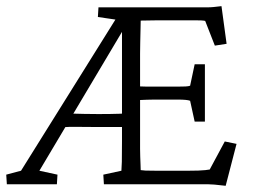

<svg xmlns="http://www.w3.org/2000/svg" viewBox="-29 -597 822 622"><path d="M702.1 4.9Q677.7 2 665.5 1Q653.3 0 646 0Q638.7 0 629.9 0H307.6L305.7 -31.2L364.3 -43.9Q365.2 -53.7 365.7 -72.8Q366.2 -91.8 366.2 -139.6V-515.6L392.6 -538.1L98.6 -43.9L157.2 -31.2L155.3 0H-6.8L-8.8 -31.2L39.1 -43.9L362.3 -561.5L374 -529.3L288.1 -542L290 -573.2H615.2Q631.8 -573.2 642.1 -573.2Q652.3 -573.2 662.6 -574.2Q672.9 -575.2 688.5 -577.1L705.1 -455.1L667 -449.2L635.7 -529.3Q631.8 -530.3 623 -530.8Q614.3 -531.2 603.5 -531.2H483.4Q470.7 -531.2 458 -530.8Q445.3 -530.3 426.8 -530.3Q426.8 -526.4 426.3 -504.9Q425.8 -483.4 425.3 -459.5Q424.8 -435.5 424.8 -422.9V-130.9Q424.8 -127 424.8 -115.2Q424.8 -103.5 425.3 -89.4Q425.8 -75.2 426.3 -63Q426.8 -50.8 426.8 -45.9Q434.6 -44.9 442.4 -44.4Q450.2 -43.9 478.5 -43.9H580.1Q599.6 -43.9 613.3 -44.4Q627 -44.9 636.2 -45.9Q645.5 -46.9 650.4 -47.9L699.2 -138.7L737.3 -130.9ZM169.9 -184.6 177.7 -230.5Q186.5 -229.5 203.6 -229Q220.7 -228.5 243.2 -228Q265.6 -227.5 290 -227.5Q331.1 -227.5 358.4 -228.5Q385.7 -229.5 396.5 -230.5V-183.6Q394.5 -185.5 374 -185.5Q353.5 -185.5 290 -185.5Q251 -185.5 222.2 -186Q193.4 -186.5 169.9 -184.6ZM601.6 -203.1 586.9 -270.5Q582 -272.5 572.3 -273.4Q562.5 -274.4 546.9 -274.4H470.7Q460 -274.4 446.8 -273.9Q433.6 -273.4 413.1 -272.5V-317.4Q433.6 -316.4 446.8 -316.4Q460 -316.4 470.7 -316.4H546.9Q562.5 -316.4 572.3 -316.9Q582 -317.4 586.9 -319.3L601.6 -388.7H634.8V-203.1Z"/></svg>

Font: Crimson Pro ExtraLight
Style: Regular
Weight: 250
Designer: Jacques Le Bailly
Foundry: Baron von Fonthausen
Version: Version 1.003